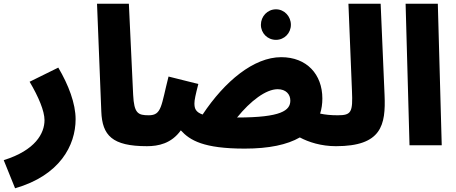

<svg xmlns="http://www.w3.org/2000/svg" viewBox="-54 -780 2450 1031"><path d="M27 231C267 162 352 1 352 -140C352 -224 314 -324 259 -417L105 -341C153 -260 185 -184 185 -135C185 -64 136 27 -34 80Z M735 5C796 5 829 -29 829 -80C829 -124 803 -161 745 -161C687 -161 666 -171 661 -271L638 -760H467L490 -181C495 -53 548 5 735 5Z M1428 -566C1473 -566 1508 -602 1508 -647C1508 -692 1473 -730 1428 -730C1382 -730 1347 -692 1347 -647C1347 -602 1382 -566 1428 -566Z M1260 18C1391 18 1488 -3 1556 -42C1603 -17 1670 5 1750 5C1810 5 1844 -29 1844 -80C1844 -124 1818 -161 1759 -161C1723 -161 1692 -164 1665 -170C1673 -195 1677 -222 1677 -251C1677 -381 1593 -473 1456 -473C1309 -473 1153 -344 1034 -165C997 -178 990 -197 990 -225C990 -243 996 -271 1011 -329L851 -369C811 -212 815 -161 745 -161L735 5C796 5 866 -9 917 -80C966 -26 1040 18 1260 18ZM1437 -301C1481 -301 1505 -274 1505 -240C1505 -187 1457 -149 1219 -149C1291 -238 1374 -301 1437 -301Z M1750 5C1995 5 2018 -108 2011 -270L1990 -760H1817L1836 -292C1841 -178 1833 -161 1760 -161Z M2145 0H2318L2297 -760H2124Z"/></svg>

Font: Noto Sans Arabic SemCond Blk
Style: Regular
Weight: 900
Width: 4
Designer: Monotype Design Team, Nadine Chahine, Nizar Qandah and Khaled Hosny
Foundry: Monotype Imaging Inc.
Version: Version 2.012